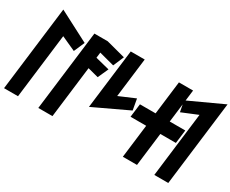

<svg xmlns="http://www.w3.org/2000/svg" viewBox="-128 -1347 2144 1786"><g transform="rotate(30 944.0 -454.5)"><path d="M162 0 247 -694 401 -624 451 -739 124 -909 12 0Z M380 0H532L600 -554L715 -524L766 -637L615 -675L622 -734L785 -691L834 -806L629 -860H486Z M783 -244 1152 -418 1131 -536 960 -463 1012 -885H862Z M1350 -502H1182L1164 -358H1332L1288 0H1440L1484 -358H1651L1669 -502H1502L1546 -860H1394Z M1888 -909 1519 -739 1541 -624 1711 -694 1626 0H1776Z"/></g></svg>

Font: Ny Stormning
Style: SvKr
Weight: 900
Designer: Robert Jablonski, Mew Too
Foundry: Cannot Into Space Fonts
Version: Version 0.90